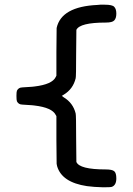

<svg xmlns="http://www.w3.org/2000/svg" viewBox="-20 -714 565 817"><path d="M430 7Q457 7 466 14.5Q475 22 475 45Q475 74 456 81Q451 83 419 83Q379 82 350 78Q243 62 223 -7L221 -17L220 -118V-220L217 -225Q202 -256 127 -265Q123 -266 96 -267.5Q69 -269 67 -270Q57 -273 52 -283Q50 -288 50 -306Q50 -323 52 -328Q57 -338 67 -341Q69 -342 96 -343.5Q123 -345 127 -346Q202 -355 217 -386L220 -392V-493L221 -595Q241 -686 395 -693L406 -694Q418 -694 426 -694Q458 -694 466 -685Q475 -676 475 -656Q475 -636 466 -627Q458 -618 430 -618Q320 -618 305 -587L304 -486Q304 -387 302 -381Q291 -335 251 -311L243 -306L251 -300Q291 -276 302 -231Q304 -223 304 -125L305 -25Q318 7 430 7Z"/></svg>

Font: MathJax_Typewriter
Style: Regular
Weight: 400
Version: Version 1.1